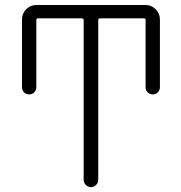

<svg xmlns="http://www.w3.org/2000/svg" viewBox="-20 -774 727 772"><path d="M316.4 -693.4Q316.4 -700.2 308.6 -700.2H132.8Q126 -700.2 126 -693.4V-423.8Q126 -411.1 117.7 -402.8Q109.4 -394.5 97.2 -394.5Q85 -394.5 76.7 -402.8Q68.4 -411.1 68.4 -423.8V-696.3Q68.4 -719.7 85.4 -736.8Q102.5 -753.9 126 -753.9H565.4Q588.9 -753.9 606 -736.8Q623 -719.7 623 -696.3V-423.8Q623 -411.1 614.7 -402.8Q606.4 -394.5 594.2 -394.5Q582 -394.5 573.7 -402.8Q565.4 -411.1 565.4 -423.8V-693.4Q565.4 -700.2 558.6 -700.2H382.8Q375 -700.2 375 -693.4V-50.8Q375 -39.1 366.2 -30.3Q357.4 -21.5 345.7 -21.5Q334 -21.5 325.2 -30.3Q316.4 -39.1 316.4 -50.8Z"/></svg>

Font: Gen Jyuu Gothic P Light
Style: Regular
Weight: 200
Designer: [Source Han Sans]
Ryoko NISHIZUKA  (kana & ideographs); Paul D. Hunt (Latin, Greek & Cyrillic); Wenlong ZHANG  (bopomofo
Version: Version 1.002.20150607